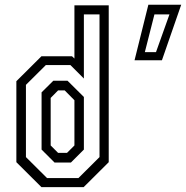

<svg xmlns="http://www.w3.org/2000/svg" viewBox="-20 -772 768 792"><path d="M325 0H151L47.5 -103V-437L151 -540H277L287 -530.5V-750H428.5V-103ZM303.5 -37.5 390.5 -124V-712.5H326V-448L270.5 -503.5H169L87 -422V-124L174 -37.5ZM272.5 -101.5H205L151.5 -155V-391L200 -439H258.5L326 -372V-155ZM256.5 -141.5 287 -172V-358.5L247 -399H219.5L189 -368V-172L219.5 -141.5ZM535 -523.5 592 -752.5H727.5L648 -523.5ZM577.5 -557H623.5L679 -712.5H617Z"/></svg>

Font: Tourney Condensed
Style: Regular
Weight: 400
Width: 3
Designer: Tyler Finck
Foundry: Etcetera Type Co
Version: Version 1.010; ttfautohint (v1.8.3)